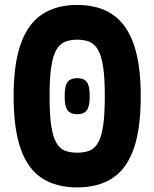

<svg xmlns="http://www.w3.org/2000/svg" viewBox="-20 -762 640 796"><path d="M300 15Q213.5 15 154.8 -22.8Q96 -60.5 66.2 -143.5Q36.5 -226.5 36.5 -363.5Q36.5 -498 66.5 -581.2Q96.5 -664.5 155.2 -703Q214 -741.5 300 -741.5Q386.5 -741.5 445 -703Q503.5 -664.5 533.5 -581.2Q563.5 -498 563.5 -363.5Q563.5 -226.5 533.8 -143.5Q504 -60.5 445.2 -22.8Q386.5 15 300 15ZM300 -129Q329 -129 350.5 -137.2Q372 -145.5 386.2 -169.8Q400.5 -194 407.5 -240.5Q414.5 -287 414.5 -363.5Q414.5 -438.5 407.5 -485Q400.5 -531.5 386.2 -555.8Q372 -580 350.5 -588.8Q329 -597.5 300 -597.5Q271 -597.5 249.5 -588.8Q228 -580 213.8 -555.8Q199.5 -531.5 192.5 -485Q185.5 -438.5 185.5 -363.5Q185.5 -287 192.5 -240.5Q199.5 -194 213.8 -169.8Q228 -145.5 249.5 -137.2Q271 -129 300 -129ZM300 -288.5Q272.5 -288.5 260.2 -304.8Q248 -321 248 -363.5Q248 -406 260.2 -422Q272.5 -438 300 -438Q328 -438 340 -422Q352 -406 352 -363.5Q352 -321 340 -304.8Q328 -288.5 300 -288.5Z"/></svg>

Font: Spline Sans Mono
Style: Bold
Weight: 700
Designer: Eben Sorkin, Mirko Velimirovic
Foundry: Sorkin Type
Version: Version 1.004